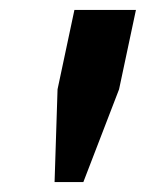

<svg xmlns="http://www.w3.org/2000/svg" viewBox="-20 -749 294 387"><path d="M148 -382H90L96 -569L130 -729H254L220 -569Z"/></svg>

Font: Mona Sans Condensed
Style: Bold Italic
Weight: 700
Width: 3
Italic angle: -11.7°
Designer: Deni Anggara
Foundry: GitHub
Version: Version 1.001; ttfautohint (v1.8.4.7-5d5b);gftools[0.9.31]